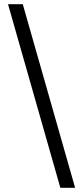

<svg xmlns="http://www.w3.org/2000/svg" viewBox="-20 -730 387 910"><path d="M18 -710H88L336 160H266Z"/></svg>

Font: Assistant SemiBold
Style: Regular
Weight: 600
Designer: Hebrew By Ben Nathan, Latin by Paul Hunt
Version: Version 2.001; ttfautohint (v1.6)